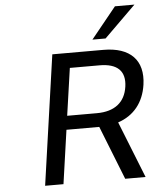

<svg xmlns="http://www.w3.org/2000/svg" viewBox="-62 -1006 883 1059"><g transform="rotate(-5 379.5 -476.5)"><path d="M288.6 -297.4H470.2L587.9 0H700.7L576.2 -313C664.1 -342.3 719.2 -410.2 733.4 -508.3C752.4 -642.1 678.7 -718.8 529.8 -718.8H247.1L144.5 0H246.1ZM547.4 -780.3 722.2 -952.6H614.3L474.6 -780.3ZM336.9 -635.7H501.5C599.6 -635.7 645 -591.8 632.8 -506.3C620.6 -419.9 562 -374 463.9 -374H299.3Z"/></g></svg>

Font: Winston
Style: Italic
Weight: 400
Italic angle: -8.13011°
Designer: Vernon Adams, Kim Jin-seong, David Berlow, Cristiano Sobral
Foundry: The Winston Project Authors
Version: Version 3.004